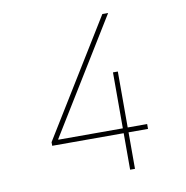

<svg xmlns="http://www.w3.org/2000/svg" viewBox="-81 -805 855 883"><g transform="rotate(-10 346.5 -363.5)"><path d="M478.7 0H456V-170.5H122.2V-187.5L454.5 -727.3H481.5L154.8 -196V-193.2H456V-454.5H478.7V-193.2H569.6V-170.5H478.7Z"/></g></svg>

Font: Linik Sans Thin
Style: Regular
Weight: 100
Designer: Fonts by Rasmus Andersson / Changes by Cristiano Sobral with parts from Marc Monis
Foundry: rsms
Version: Version 3.020; ttfautohint (v1.6)